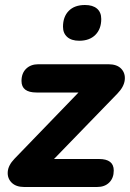

<svg xmlns="http://www.w3.org/2000/svg" viewBox="-20 -748 520 768"><path d="M77 0Q44 0 26.5 -17.5Q9 -35 11 -61Q13 -87 38 -113L294 -378H126Q66 -378 66 -424Q66 -455 84.5 -473Q103 -491 133 -491H414Q448 -491 465 -473Q482 -455 479 -428Q476 -401 450 -374L196 -112H376Q435 -112 435 -66Q435 -36 417 -18Q399 0 368 0ZM297 -585Q266 -585 249 -600Q232 -615 232 -641Q232 -681 255 -704.5Q278 -728 320 -728Q351 -728 368 -713.5Q385 -699 385 -672Q385 -632 361.5 -608.5Q338 -585 297 -585Z"/></svg>

Font: Nunito ExtraBold
Style: Italic
Weight: 800
Italic angle: -9°
Designer: Vernon Adams
Foundry: Vernon Adams
Version: Version 3.601; ttfautohint (v1.8.2.53-6de2)